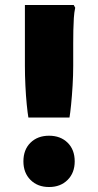

<svg xmlns="http://www.w3.org/2000/svg" viewBox="-20 -740 394 771"><path d="M94 -268Q91 -285 87.5 -319.5Q84 -354 82 -396Q80 -438 80 -476V-720H276L282 -709Q278 -691 276.5 -667.5Q275 -644 274.5 -618Q274 -592 274 -566V-476Q274 -438 271.5 -396Q269 -354 265.5 -319.5Q262 -285 259 -268ZM177 11Q131 11 102.5 -17.5Q74 -46 74 -92Q74 -139 102.5 -167Q131 -195 177 -195Q223 -195 251.5 -167Q280 -139 280 -92Q280 -46 251.5 -17.5Q223 11 177 11Z"/></svg>

Font: Kufam ExtraBold
Style: Regular
Weight: 800
Designer: Wael Morcos, Artur Schmal
Foundry: Original Type
Version: Version 1.300; ttfautohint (v1.8.3)